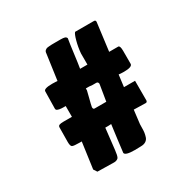

<svg xmlns="http://www.w3.org/2000/svg" viewBox="-165 -903 1086 1086"><g transform="rotate(-30 378.0 -360.0)"><path d="M109.4 -214.8Q109.4 -225.6 109.9 -257.8Q110.4 -290 110.4 -308.6Q110.4 -319.3 119.1 -322.8Q127.9 -326.2 144.5 -326.2H201.2V-396.5Q191.9 -396.5 187 -396.5Q182.1 -396.5 173.6 -397Q165 -397.5 160.4 -398.7Q155.8 -399.9 150.6 -401.6Q145.5 -403.3 143.1 -406.5Q140.6 -409.7 140.6 -414.1Q140.6 -432.1 141.6 -469.5Q142.6 -506.8 142.6 -526.4Q142.6 -543.9 198.2 -543.9Q207 -543.9 219.2 -543.2Q231.4 -542.5 231.9 -542.5L254.9 -706.5Q255.4 -714.4 257.1 -719.2Q258.8 -724.1 263.2 -727.8Q267.6 -731.4 271.7 -733.2Q275.9 -734.9 286.4 -735.8Q296.9 -736.8 305.7 -737.1Q314.5 -737.3 332 -737.3H365.2Q382.3 -737.3 391.4 -734.4Q400.4 -731.4 403.3 -722.7Q397.9 -691.9 390.1 -630.4Q382.3 -568.8 377 -538.1H424.8V-611.3Q428.2 -650.9 438.2 -687.7Q448.2 -724.6 457 -733.4H574.2Q581.1 -733.4 583.7 -732.9Q586.4 -732.4 588.6 -730Q590.8 -727.5 590.8 -721.7L567.4 -539.1H627Q638.7 -538.1 638.7 -503.9V-419.9Q638.7 -399.4 584 -399.4Q576.7 -399.4 568.8 -399.9Q561 -400.4 555.9 -400.9Q550.8 -401.4 549.8 -401.4Q547.9 -388.2 544.9 -362.8Q542 -337.4 540 -324.2H612.3V-195.3Q610.8 -184.6 601.6 -184.6Q588.9 -184.6 563.5 -185.5Q538.1 -186.5 524.4 -186.5L513.7 -97.7Q513.2 -91.8 513.2 -74.2Q513.2 -56.6 511.5 -43.9Q509.8 -31.2 505.1 -16.8Q500.5 -2.4 487.8 5.6Q475.1 13.7 455.1 13.7Q452.6 13.7 438.7 14.2Q424.8 14.6 414.1 14.6Q354 14.6 350.6 -3.9Q353.5 -25.4 360.6 -85Q367.7 -144.5 373 -179.7Q366.2 -178.7 353.5 -178.7H334L318.4 -41Q317.4 -36.6 316.2 -27.3Q314.9 -18.1 314.2 -13.7Q313.5 -9.3 311 -2.2Q308.6 4.9 304.9 8.1Q301.3 11.2 294.7 13.9Q288.1 16.6 279.3 16.6Q241.2 16.6 170.9 14.6L156.2 -7.8L179.7 -177.7H168Q127.4 -177.7 118.4 -182.9Q109.4 -188 109.4 -214.8ZM326.2 -316.4Q326.2 -302.7 335.9 -302.7H412.1L429.7 -410.2Q428.2 -423.8 416 -423.8H392.6Q377 -425.8 371.1 -425.8H349.6V-413.1Q346.7 -398.4 337.9 -366Q329.1 -333.5 326.2 -316.4Z"/></g></svg>

Font: Bowlby One SC
Style: Regular
Weight: 400
Width: 1
Version: Version 1.2